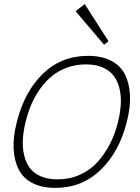

<svg xmlns="http://www.w3.org/2000/svg" viewBox="-20 -915 690 945"><path d="M561 -314.9Q572.3 -361.8 574.5 -402.8Q576.7 -443.8 567.9 -480Q559.1 -516.1 539.3 -542.2Q519.5 -568.4 484.9 -583.3Q450.2 -598.1 402.8 -598.1Q355 -598.1 312.7 -583.3Q270.5 -568.4 238 -542.5Q205.6 -516.6 179.2 -480.2Q152.8 -443.8 135 -402.8Q117.2 -361.8 106 -314.9Q94.7 -268.6 92.5 -227.5Q90.3 -186.5 98.9 -150.4Q107.4 -114.3 127 -88.1Q146.5 -62 181.2 -47.1Q215.8 -32.2 263.2 -32.2Q322.3 -32.2 372.8 -54.7Q423.3 -77.1 459.5 -116.9Q495.6 -156.7 521 -206.3Q546.4 -255.9 561 -314.9ZM604 -314.9Q566.9 -167 475.1 -78.6Q383.3 9.8 252.9 9.8Q186.5 9.8 140.6 -13.7Q94.7 -37.1 72.5 -79.8Q50.3 -122.6 47.1 -182.4Q43.9 -242.2 63 -314.9Q100.1 -463.9 191.2 -552Q282.2 -640.1 413.1 -640.1Q479.5 -640.1 525.6 -616.7Q571.8 -593.3 594 -550.5Q616.2 -507.8 619.6 -448Q623 -388.2 604 -314.9ZM397 -895 514.2 -711.9 492.2 -694.8 352.1 -859.9Z"/></svg>

Font: Sinkin Sans 200 X Light Italic
Style: Regular
Weight: 200
Italic angle: -112°
Designer: Keith Bates
Foundry: K-Type
Version: Sinkin Sans (version 1.0)  by Keith Bates   •   © 2014   www